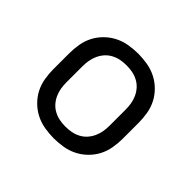

<svg xmlns="http://www.w3.org/2000/svg" viewBox="-130 -690 860 860"><g transform="rotate(45 300.0 -260.0)"><path d="M300 8Q271 8 241.5 3Q212 -2 186 -15Q160 -28 138.5 -49Q117 -70 103.5 -96Q90 -122 85 -151.5Q80 -181 80 -210V-310Q80 -339 85 -368.5Q90 -398 103.5 -424Q117 -450 138.5 -471Q160 -492 186 -505Q212 -518 241.5 -523Q271 -528 300 -528Q329 -528 358.5 -523Q388 -518 414 -505Q440 -492 461.5 -471Q483 -450 496.5 -424Q510 -398 515 -368.5Q520 -339 520 -310V-210Q520 -181 515 -151.5Q510 -122 496.5 -96Q483 -70 461.5 -49Q440 -28 414 -15Q388 -2 358.5 3Q329 8 300 8ZM300 -66Q319 -66 337.5 -69.5Q356 -73 373 -82Q390 -91 402.5 -105Q415 -119 423 -136.5Q431 -154 434 -172.5Q437 -191 437 -210V-310Q437 -329 434 -347.5Q431 -366 423 -383.5Q415 -401 402.5 -415Q390 -429 373 -438Q356 -447 337.5 -450.5Q319 -454 300 -454Q281 -454 262.5 -450.5Q244 -447 227 -438Q210 -429 197.5 -415Q185 -401 177 -383.5Q169 -366 166 -347.5Q163 -329 163 -310V-210Q163 -191 166 -172.5Q169 -154 177 -136.5Q185 -119 197.5 -105Q210 -91 227 -82Q244 -73 262.5 -69.5Q281 -66 300 -66Z"/></g></svg>

Font: Iosevka Extended
Style: Regular
Weight: 400
Width: 7
Monospace: yes
Designer: Belleve Invis
Foundry: Belleve Invis
Version: Version 32.5.0; ttfautohint (v1.8.4)